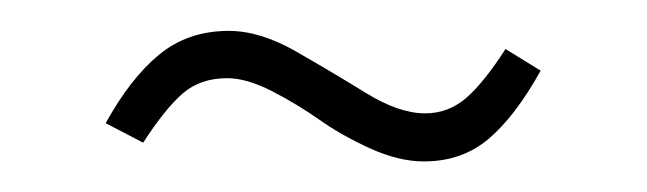

<svg xmlns="http://www.w3.org/2000/svg" viewBox="-20 -380 421 125"><path d="M255.9 -274.9Q239.7 -274.9 220.9 -283.4Q202.1 -292 188 -302Q173.8 -312 157.2 -320.6Q140.6 -329.1 127.9 -329.1Q110.4 -329.1 98.9 -319.1Q87.4 -309.1 73.2 -287.1L48.8 -299.8Q64.9 -329.1 83.7 -344.5Q102.5 -359.9 128.9 -359.9Q149.4 -359.9 172.9 -346.4Q196.3 -333 218 -319.6Q239.7 -306.2 256.8 -306.2Q272 -306.2 283.7 -316.4Q295.4 -326.7 309.1 -348.1L332 -334Q315.4 -304.2 298.1 -289.6Q280.8 -274.9 255.9 -274.9Z"/></svg>

Font: Fira Sans Compressed UltraLight
Style: Regular
Weight: 200
Width: 1
Designer: Carrois Corporate & Edenspiekermann AG
Foundry: Carrois Corporate GbR & Edenspiekermann AG
Version: Version 4.203;PS 004.203;hotconv 1.0.88;makeotf.lib2.5.64775